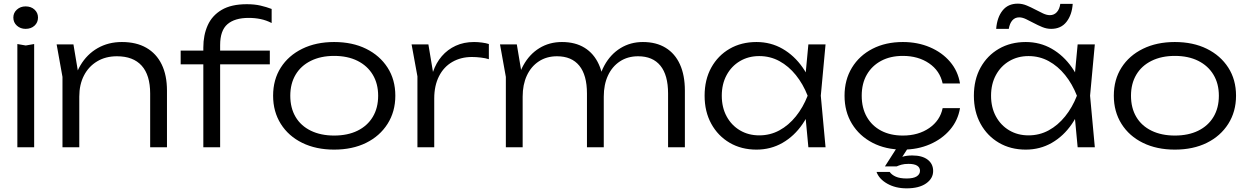

<svg xmlns="http://www.w3.org/2000/svg" viewBox="-20 -806 6826 1051"><path d="M75 -565 121 -557 167 -565V0H75ZM120 -648Q92 -648 72.5 -665.5Q53 -683 53 -710Q53 -736 72.5 -753.5Q92 -771 120 -771Q150 -771 169 -753.5Q188 -736 188 -710Q188 -683 169 -665.5Q150 -648 120 -648Z M290 -563H382L414 -372V0H322V-385ZM647 -576Q726 -576 781 -544.5Q836 -513 865 -453.5Q894 -394 894 -310V0H802V-294Q802 -395 755.5 -446.5Q709 -498 620 -498Q558 -498 511.5 -470Q465 -442 439.5 -392.5Q414 -343 414 -277L377 -303Q384 -387 420 -448Q456 -509 514.5 -542.5Q573 -576 647 -576Z M1341 -708Q1265 -708 1225 -673.5Q1185 -639 1185 -559V0H1093V-546Q1093 -614 1117 -667.5Q1141 -721 1193.5 -752Q1246 -783 1331 -783Q1373 -783 1405.5 -775.5Q1438 -768 1467 -757V-680Q1438 -695 1407 -701.5Q1376 -708 1341 -708ZM969 -454V-529H1457V-454Z M1809 13Q1710 13 1634.5 -24Q1559 -61 1517 -128Q1475 -195 1475 -282Q1475 -370 1517 -436Q1559 -502 1634.5 -539Q1710 -576 1809 -576Q1909 -576 1984 -539Q2059 -502 2101.5 -436Q2144 -370 2144 -282Q2144 -195 2101.5 -128Q2059 -61 1984 -24Q1909 13 1809 13ZM1809 -64Q1883 -64 1937 -90.5Q1991 -117 2020.5 -166Q2050 -215 2050 -282Q2050 -348 2020.5 -397Q1991 -446 1937 -473Q1883 -500 1809 -500Q1736 -500 1681.5 -473Q1627 -446 1598 -397Q1569 -348 1569 -282Q1569 -215 1598 -166Q1627 -117 1681.5 -90.5Q1736 -64 1809 -64Z M2233 -563H2325L2357 -371V0H2265V-388ZM2656 -565V-482Q2637 -488 2611.5 -491Q2586 -494 2563 -494Q2503 -494 2456 -467Q2409 -440 2383 -388.5Q2357 -337 2357 -267L2331 -303Q2333 -362 2350 -412Q2367 -462 2398.5 -498.5Q2430 -535 2474.5 -555.5Q2519 -576 2575 -576Q2596 -576 2618.5 -573Q2641 -570 2656 -565Z M2717 -563H2809L2841 -372V0H2749V-385ZM3056 -576Q3129 -576 3180 -544.5Q3231 -513 3258 -453.5Q3285 -394 3285 -310V0H3193V-294Q3193 -395 3151 -446.5Q3109 -498 3029 -498Q2972 -498 2929.5 -470Q2887 -442 2864 -392.5Q2841 -343 2841 -277L2804 -303Q2811 -387 2844.5 -448Q2878 -509 2932.5 -542.5Q2987 -576 3056 -576ZM3499 -576Q3572 -576 3623.5 -544.5Q3675 -513 3702 -453.5Q3729 -394 3729 -310V0H3637V-294Q3637 -395 3595 -446.5Q3553 -498 3473 -498Q3416 -498 3373.5 -470Q3331 -442 3308 -392.5Q3285 -343 3285 -277L3248 -303Q3255 -387 3288.5 -448Q3322 -509 3376.5 -542.5Q3431 -576 3499 -576Z M4405 0 4385 -213 4410 -282 4385 -350 4405 -563H4499L4473 -282L4499 0ZM4441 -282Q4419 -194 4373.5 -127.5Q4328 -61 4263.5 -24Q4199 13 4121 13Q4038 13 3974 -24.5Q3910 -62 3873.5 -128.5Q3837 -195 3837 -282Q3837 -370 3873.5 -436Q3910 -502 3974 -539Q4038 -576 4121 -576Q4199 -576 4263.5 -539Q4328 -502 4374 -436Q4420 -370 4441 -282ZM3931 -282Q3931 -218 3957.5 -169Q3984 -120 4030.5 -92.5Q4077 -65 4136 -65Q4196 -65 4246.5 -92.5Q4297 -120 4336.5 -169Q4376 -218 4401 -282Q4376 -346 4336.5 -395Q4297 -444 4246.5 -471.5Q4196 -499 4136 -499Q4077 -499 4030.5 -471.5Q3984 -444 3957.5 -395Q3931 -346 3931 -282Z M5235 -214Q5224 -147 5180.5 -96Q5137 -45 5070 -16Q5003 13 4922 13Q4828 13 4756 -24.5Q4684 -62 4643.5 -128.5Q4603 -195 4603 -282Q4603 -369 4643.5 -435.5Q4684 -502 4756 -539Q4828 -576 4922 -576Q5003 -576 5070 -547.5Q5137 -519 5180.5 -468Q5224 -417 5235 -349H5140Q5125 -419 5065.5 -459.5Q5006 -500 4922 -500Q4854 -500 4803.5 -473Q4753 -446 4725 -397.5Q4697 -349 4697 -282Q4697 -215 4725 -166Q4753 -117 4803.5 -90.5Q4854 -64 4922 -64Q5007 -64 5066.5 -105Q5126 -146 5140 -214ZM4895 -6H4957L4905 74L4880 72Q4899 59 4920.5 52Q4942 45 4974 45Q5028 45 5058 68Q5088 91 5088 130Q5088 171 5049.5 198Q5011 225 4943 225Q4882 225 4837 199.5Q4792 174 4778 135H4850Q4861 151 4883.5 161Q4906 171 4943 171Q4980 171 4998 159.5Q5016 148 5016 129Q5016 111 5000.5 101Q4985 91 4953 91Q4930 91 4914.5 95.5Q4899 100 4888 105H4824Z M5879 0 5859 -213 5884 -282 5859 -350 5879 -563H5973L5947 -282L5973 0ZM5915 -282Q5893 -194 5847.5 -127.5Q5802 -61 5737.5 -24Q5673 13 5595 13Q5512 13 5448 -24.5Q5384 -62 5347.5 -128.5Q5311 -195 5311 -282Q5311 -370 5347.5 -436Q5384 -502 5448 -539Q5512 -576 5595 -576Q5673 -576 5737.5 -539Q5802 -502 5848 -436Q5894 -370 5915 -282ZM5405 -282Q5405 -218 5431.5 -169Q5458 -120 5504.5 -92.5Q5551 -65 5610 -65Q5670 -65 5720.5 -92.5Q5771 -120 5810.5 -169Q5850 -218 5875 -282Q5850 -346 5810.5 -395Q5771 -444 5720.5 -471.5Q5670 -499 5610 -499Q5551 -499 5504.5 -471.5Q5458 -444 5431.5 -395Q5405 -346 5405 -282ZM5433 -648Q5438 -711 5468 -748.5Q5498 -786 5551 -786Q5576 -786 5600 -776Q5624 -766 5646.5 -754Q5669 -742 5689.5 -732.5Q5710 -723 5727 -723Q5750 -723 5765 -739.5Q5780 -756 5784 -785H5852Q5848 -725 5818 -686.5Q5788 -648 5734 -648Q5709 -648 5685 -658Q5661 -668 5638.5 -680Q5616 -692 5596 -701.5Q5576 -711 5559 -711Q5536 -711 5521.5 -694.5Q5507 -678 5502 -648Z M6411 13Q6312 13 6236.5 -24Q6161 -61 6119 -128Q6077 -195 6077 -282Q6077 -370 6119 -436Q6161 -502 6236.5 -539Q6312 -576 6411 -576Q6511 -576 6586 -539Q6661 -502 6703.5 -436Q6746 -370 6746 -282Q6746 -195 6703.5 -128Q6661 -61 6586 -24Q6511 13 6411 13ZM6411 -64Q6485 -64 6539 -90.5Q6593 -117 6622.5 -166Q6652 -215 6652 -282Q6652 -348 6622.5 -397Q6593 -446 6539 -473Q6485 -500 6411 -500Q6338 -500 6283.5 -473Q6229 -446 6200 -397Q6171 -348 6171 -282Q6171 -215 6200 -166Q6229 -117 6283.5 -90.5Q6338 -64 6411 -64Z"/></svg>

Font: Unbounded Light
Style: Regular
Weight: 300
Designer: Luke Prowse, Jean-Baptiste Morizot, Fátima Lázaro, Florian Runge
Foundry: NaN
Version: Version 1.700